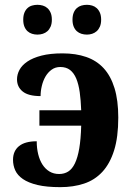

<svg xmlns="http://www.w3.org/2000/svg" viewBox="-20 -770 559 799"><path d="M226.1 -45.9Q247.6 -45.9 263.9 -56.2Q280.3 -66.4 291.7 -90.1Q303.2 -113.8 309.8 -152.3Q316.4 -190.9 317.9 -247.1H144V-311H317.9Q316.4 -352.5 311.8 -386Q307.1 -419.4 297.4 -442.9Q287.6 -466.3 271.5 -478.8Q255.4 -491.2 231 -491.2Q210.4 -491.2 195.1 -480.2Q179.7 -469.2 169.4 -451.7Q159.2 -434.1 154.1 -412.6Q148.9 -391.1 148.9 -370.1Q98.1 -370.1 74.5 -389.2Q50.8 -408.2 50.8 -439.9Q50.8 -460 61 -479.2Q71.3 -498.5 94 -513.9Q116.7 -529.3 152.8 -538.6Q189 -547.9 240.2 -547.9Q295.4 -547.9 338.6 -533Q381.8 -518.1 411.4 -486.1Q440.9 -454.1 456.5 -403.3Q472.2 -352.5 472.2 -280.8Q472.2 -199.2 454.8 -144Q437.5 -88.9 405.8 -54.7Q374 -20.5 329.6 -5.9Q285.2 8.8 231 8.8Q173.8 8.8 136 -0.2Q98.1 -9.3 75.4 -24.9Q52.7 -40.5 43.5 -61Q34.2 -81.5 34.2 -105Q34.2 -141.6 59.1 -161.9Q84 -182.1 132.8 -182.1Q132.8 -153.3 138.9 -128.4Q145 -103.5 156.7 -85.2Q168.5 -66.9 185.8 -56.4Q203.1 -45.9 226.1 -45.9ZM76.7 -688Q76.7 -705.1 81.5 -717Q86.4 -729 94.5 -736.3Q102.5 -743.7 113.3 -746.8Q124 -750 135.7 -750Q147.5 -750 158.2 -746.8Q168.9 -743.7 177.2 -736.3Q185.5 -729 190.7 -717Q195.8 -705.1 195.8 -688Q195.8 -671.4 190.7 -659.4Q185.5 -647.5 177.2 -640.1Q168.9 -632.8 158.2 -629.4Q147.5 -626 135.7 -626Q124 -626 113.3 -629.4Q102.5 -632.8 94.5 -640.1Q86.4 -647.5 81.5 -659.4Q76.7 -671.4 76.7 -688ZM281.7 -688Q281.7 -705.1 286.6 -717Q291.5 -729 299.8 -736.3Q308.1 -743.7 318.8 -746.8Q329.6 -750 341.8 -750Q353 -750 363.5 -746.8Q374 -743.7 382.3 -736.3Q390.6 -729 395.8 -717Q400.9 -705.1 400.9 -688Q400.9 -671.4 395.8 -659.4Q390.6 -647.5 382.3 -640.1Q374 -632.8 363.5 -629.4Q353 -626 341.8 -626Q329.6 -626 318.8 -629.4Q308.1 -632.8 299.8 -640.1Q291.5 -647.5 286.6 -659.4Q281.7 -671.4 281.7 -688Z"/></svg>

Font: Droids
Style: b
Weight: 700
Foundry: Ascender Corporation
Version: Version 1.00 build 113